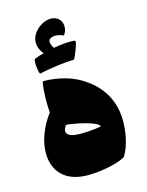

<svg xmlns="http://www.w3.org/2000/svg" viewBox="-106 -748 625 817"><g transform="rotate(-15 206.5 -340.0)"><path d="M248 -488C256 -498 273 -542 276 -561L272 -566C243 -568 210 -565 179 -559C170 -572 167 -584 168 -591C171 -608 201 -614 234 -599C252 -621 252 -659 225 -675C187 -699 120 -661 111 -611C108 -591 113 -570 131 -548C114 -544 99 -539 88 -534C83 -520 87 -480 94 -468C137 -478 205 -488 248 -488ZM285 -376C233 -416 166 -433 100 -434L95 -430C88 -388 88 -338 91 -298C52 -246 30 -187 30 -135C30 -58 76 2 180 2C252 2 326 -19 346 -33C374 -76 383 -140 383 -183C383 -271 342 -335 285 -376ZM168 -178C133 -183 124 -203 144 -229C166 -229 285 -207 285 -184C253 -178 199 -174 168 -178Z"/></g></svg>

Font: FilmFarsi Display
Style: Regular
Weight: 400
Designer: Borna Izadpanah
Foundry: Borna Izadpanah
Version: Version 1.000;PS 001.000;hotconv 1.0.88;makeotf.lib2.5.64775